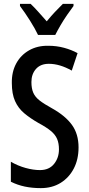

<svg xmlns="http://www.w3.org/2000/svg" viewBox="-20 -960 460 990"><path d="M385 -200Q385 -138 360.5 -91Q336 -44 292.5 -17Q249 10 190 10Q146 10 108 2Q70 -6 36 -23V-126Q72 -105 112 -94Q152 -83 186 -83Q233 -83 258.5 -114.5Q284 -146 284 -190Q284 -221 274.5 -243.5Q265 -266 242 -285Q219 -304 178 -326Q136 -350 105 -376Q74 -402 57.5 -439Q41 -476 41 -532Q40 -589 63.5 -632.5Q87 -676 130 -700.5Q173 -725 229 -724Q272 -724 310.5 -713.5Q349 -703 380 -686L350 -596Q288 -631 232 -631Q189 -631 165.5 -604.5Q142 -578 142 -537Q142 -504 151.5 -482Q161 -460 184 -442Q207 -424 249 -401Q317 -363 351 -316Q385 -269 385 -200ZM176 -780Q161 -812 134.5 -854Q108 -896 83 -929V-940H138Q156 -923 177.5 -899Q199 -875 221 -850Q245 -879 262.5 -897.5Q280 -916 304 -940H359V-929Q344 -909 326 -883Q308 -857 292 -829.5Q276 -802 265 -780Z"/></svg>

Font: Noto Sans Thai ExtCond Med
Style: Regular
Weight: 500
Width: 2
Designer: Monotype Design Team
Foundry: Monotype Imaging Inc.
Version: Version 2.002; ttfautohint (v1.8.4.7-5d5b)